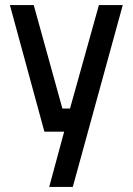

<svg xmlns="http://www.w3.org/2000/svg" viewBox="-20 -519 523 757"><path d="M19 -499H113L226 -91H256L370 -499H464L267 218H174L233 0H155Z"/></svg>

Font: TypoPRO Titillium Text
Style: 600 wt
Weight: 600
Designer: Accademia di Belle Arti di Urbino and others
Foundry: Accademia di Belle Arti di Urbino and others.
Version: Version 25.000